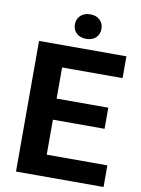

<svg xmlns="http://www.w3.org/2000/svg" viewBox="-97 -964 756 1029"><g transform="rotate(10 281.0 -449.5)"><path d="M491.2 -308.1H210V-117.7H540V0H63.5V-710.9H539.1V-592.3H210V-422.9H491.2ZM309.6 -898.9Q343.3 -898.9 362.5 -880.1Q381.8 -861.3 381.8 -832Q381.8 -802.7 362.5 -784.2Q343.3 -765.6 309.6 -765.6Q276.4 -765.6 256.8 -784.2Q237.3 -802.7 237.3 -832Q237.3 -861.3 257.1 -880.1Q276.9 -898.9 309.6 -898.9Z"/></g></svg>

Font: SteelSelectRoboto
Style: Roboto-Bold
Weight: 700
Designer: Google
Version: Version 2.137; 2017